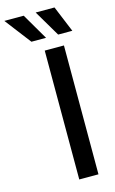

<svg xmlns="http://www.w3.org/2000/svg" viewBox="-244 -994 627 1047"><g transform="rotate(-15 69.0 -470.5)"><path d="M174.8 0V-727.5H66.4V0ZM-104.5 -940.9 8.8 -793H91.3L4.9 -940.9ZM72.3 -940.9 159.7 -793H239.7L178.7 -940.9Z"/></g></svg>

Font: Inteeer Medium
Style: Regular
Weight: 500
Designer: Rasmus Andersson
Foundry: rsms
Version: Version 4.001;Glyphs 3.4 (3402)